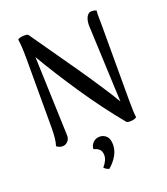

<svg xmlns="http://www.w3.org/2000/svg" viewBox="-166 -817 1019 1170"><g transform="rotate(-20 343.5 -231.5)"><path d="M120.1 12.2Q98.6 12.2 81.1 -2Q94.2 -39.6 94.2 -120.1V-568.8Q94.2 -646.5 86.9 -690.9Q96.7 -700.7 123 -701.9Q149.4 -703.1 154.8 -696.8Q175.8 -666.5 248 -563.5Q320.3 -460.4 364.7 -396.5Q409.2 -332.5 462.9 -251.2Q516.6 -169.9 543 -124L522 -610.8Q519.5 -645.5 528.6 -669.7Q537.6 -693.8 556.2 -700.2Q577.1 -703.1 596.2 -694.8Q594.7 -684.1 594.5 -669.9Q594.2 -655.8 594.7 -636.7Q595.2 -617.7 595.2 -611.8V-118.2Q595.2 -31.7 600.1 -2Q593.3 6.8 570.6 9.5Q547.9 12.2 536.1 6.8Q426.8 -125 323 -279.5Q219.2 -434.1 148.9 -555.2L167 -43Q168.5 -19 153.8 -3.4Q139.2 12.2 120.1 12.2ZM339.8 238.8Q321.3 234.9 307.1 219.2Q338.9 183.1 338.9 149.9Q338.9 135.3 334.5 124.8Q330.1 114.3 321.5 107.9Q313 101.6 306.2 98.6Q299.3 95.7 289.1 92.8Q289.1 70.3 306.2 52.2Q323.2 34.2 350.1 34.2Q375.5 34.2 393.3 51.8Q411.1 69.3 411.1 107.9Q411.1 175.8 339.8 238.8Z"/></g></svg>

Font: Arima Madurai Medium
Style: Regular
Weight: 500
Designer: Joana Correia and Natanael Gama
Foundry: NDISCOVER
Version: Version 1.019;PS 001.019;hotconv 1.0.88;makeotf.lib2.5.64775